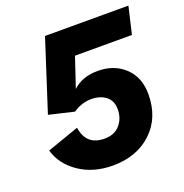

<svg xmlns="http://www.w3.org/2000/svg" viewBox="-122 -769 848 887"><g transform="rotate(-20 302.0 -325.0)"><path d="M285 10Q190 10 121 -36.5Q52 -83 31 -156L188 -211Q201 -120 291 -120Q340 -120 367 -151Q394 -182 394 -228Q394 -269 366 -291Q338 -313 293 -313Q245 -312 205 -284L82 -313L194 -660H604L573 -527H293L244 -381Q290 -425 367 -425Q448 -425 499.5 -376Q551 -327 551 -245Q551 -129 477 -59.5Q403 10 285 10Z"/></g></svg>

Font: Elaine Sans
Style: Bold Italic
Weight: 700
Italic angle: -13°
Designer: Wei Huang
Foundry: Wei Huang
Version: Version 2.001;December 24, 2019;FontCreator 12.0.0.2547 64-b